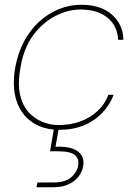

<svg xmlns="http://www.w3.org/2000/svg" viewBox="-20 -533 563 806"><path d="M229 12Q162 12 115 -20Q68 -52 49 -111Q30 -170 44 -250Q55 -311 81.5 -360Q108 -409 145.5 -443Q183 -477 228 -495Q273 -513 321 -513Q403 -513 450 -471.5Q497 -430 498 -366H476Q473 -425 431 -459Q389 -493 318 -493Q266 -493 213.5 -466.5Q161 -440 120.5 -386.5Q80 -333 66 -250Q54 -185 63.5 -139Q73 -93 98 -64.5Q123 -36 156.5 -22Q190 -8 226 -8Q275 -8 316.5 -23Q358 -38 389 -66.5Q420 -95 435 -135H457Q442 -94 410 -60Q378 -26 332.5 -7Q287 12 229 12ZM133 253 137 233H205Q253 233 278 212Q303 191 308 163Q313 133 294 117.5Q275 102 223 102H190L209 -7H229L213 83Q258 81 285 91Q312 101 323 120Q334 139 329 165Q325 189 309 209Q293 229 267 241Q241 253 205 253Z"/></svg>

Font: DM Sans 17pt Thin
Style: Italic
Weight: 250
Italic angle: -10°
Version: Version 4.004;gftools[0.9.30]